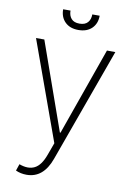

<svg xmlns="http://www.w3.org/2000/svg" viewBox="-100 -789 734 1057"><g transform="rotate(10 267.0 -261.0)"><path d="M124.6 204.9Q91.6 204.9 63.6 192.1L76.3 154.5Q126.8 173.3 162.5 155.5Q198.2 137.8 220.5 75.6L245.4 7.5L45.5 -545.5H92L265.3 -55.8H268.8L442.1 -545.5L489 -545.1L258.5 92.7Q218 204.9 124.6 204.9ZM328.1 -727.3H369.3Q369.3 -683.2 342 -656.4Q314.6 -629.6 267 -629.6Q219.8 -629.6 192.5 -656.4Q165.1 -683.2 165.1 -727.3H206.3Q206.3 -699.2 221.2 -682.2Q236.2 -665.1 267 -665.1Q297.9 -665.1 313 -682.2Q328.1 -699.2 328.1 -727.3Z"/></g></svg>

Font: Inter Extra Light BETA
Style: Regular
Weight: 200
Designer: Rasmus Andersson
Foundry: rsms
Version: Version 3.011;git-f93a4a705